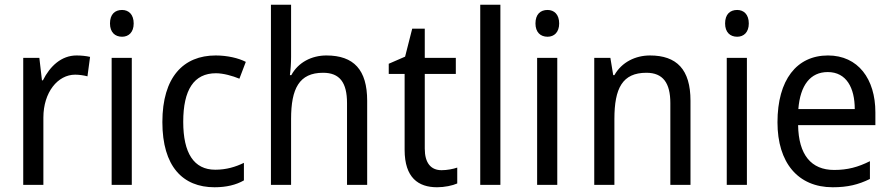

<svg xmlns="http://www.w3.org/2000/svg" viewBox="-20 -780 3759 810"><path d="M303 -546C239 -546 191 -501 161 -441H157L146 -536H78V0H163V-284C163 -391 224 -465 297 -465C314 -465 334 -462 349 -458L360 -540C343 -544 322 -546 303 -546Z M495 -738C465 -738 444 -720 444 -681C444 -644 465 -625 495 -625C523 -625 544 -644 544 -681C544 -719 523 -738 495 -738ZM536 -536H451V0H536Z M885 10C935 10 976 0 1009 -19V-93C974 -76 935 -64 888 -64C798 -64 753 -134 753 -266C753 -401 798 -471 891 -471C922 -471 961 -460 990 -448L1017 -519C986 -535 939 -546 890 -546C754 -546 665 -455 665 -265C665 -78 751 10 885 10Z M1208 -540V-760H1123V0H1208V-278C1208 -406 1242 -473 1343 -473C1413 -473 1444 -432 1444 -345V0H1529V-355C1529 -485 1473 -546 1357 -546C1295 -546 1238 -517 1209 -463H1203C1206 -485 1208 -513 1208 -540Z M1843 -62C1798 -62 1772 -92 1772 -153V-468H1903V-536H1772V-659H1719L1689 -541L1620 -511V-468H1687V-148C1687 -30 1745 10 1824 10C1855 10 1889 3 1909 -6V-73C1892 -67 1866 -62 1843 -62Z M2091 0V-760H2006V0Z M2290 -738C2260 -738 2239 -720 2239 -681C2239 -644 2260 -625 2290 -625C2318 -625 2339 -644 2339 -681C2339 -719 2318 -738 2290 -738ZM2331 -536H2246V0H2331Z M2722 -546C2661 -546 2603 -518 2572 -463H2567L2555 -536H2487V0H2572V-278C2572 -408 2606 -473 2707 -473C2777 -473 2808 -430 2808 -345V0H2893V-355C2893 -487 2835 -546 2722 -546Z M3090 -738C3060 -738 3039 -720 3039 -681C3039 -644 3060 -625 3090 -625C3118 -625 3139 -644 3139 -681C3139 -719 3118 -738 3090 -738ZM3131 -536H3046V0H3131Z M3473 -546C3341 -546 3260 -443 3260 -264C3260 -94 3346 10 3493 10C3556 10 3601 -1 3650 -25V-100C3600 -75 3556 -63 3499 -63C3402 -63 3349 -127 3347 -252H3673V-306C3673 -447 3600 -546 3473 -546ZM3472 -476C3551 -476 3586 -409 3586 -320H3348C3356 -421 3399 -476 3472 -476Z"/></svg>

Font: Noto Sans Devanagari UI SemiCondensed
Style: Regular
Weight: 400
Width: 4
Designer: Jelle Bosma - Monotype Design Team
Foundry: Monotype Imaging Inc.
Version: Version 2.004